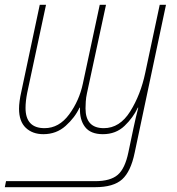

<svg xmlns="http://www.w3.org/2000/svg" viewBox="-44 -547 733 797"><path d="M351 230Q427 230 463 197.5Q499 165 515 87L645 -527H619L559 -245Q540 -154 496.5 -84.5Q453 -15 387 -15Q311 -15 311 -97Q311 -108 312 -125Q313 -142 317 -160L396 -527H370L300 -200Q285 -129 243 -72Q201 -15 141 -15Q62 -15 62 -99Q62 -127 69 -162L147 -527H121L44 -164Q40 -147 37.5 -128.5Q35 -110 35 -96Q35 -43 63 -16.5Q91 10 136 10Q190 10 228.5 -24.5Q267 -59 286 -100H288Q286 -50 309 -20Q332 10 383 10Q437 10 473 -24.5Q509 -59 528 -100H530Q519 -58 510 -15L489 85Q475 153 444.5 179Q414 205 351 205H-19L-24 230Z"/></svg>

Font: Noto Sans Display SemiCondensed Thin
Style: Italic
Weight: 250
Width: 4
Designer: Monotype Design team
Foundry: Monotype Imaging Inc.
Version: 1.000